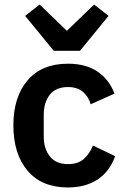

<svg xmlns="http://www.w3.org/2000/svg" viewBox="-20 -815 553 847"><path d="M280 12Q164 12 101.5 -62Q39 -136 39 -262Q39 -387 101.5 -460.5Q164 -534 280 -534Q359 -534 410.5 -499Q462 -464 485 -402L380 -355Q371 -388 346 -409.5Q321 -431 280 -431Q227 -431 200 -397.5Q173 -364 173 -308V-213Q173 -159 200 -125Q227 -91 280 -91Q325 -91 350.5 -114.5Q376 -138 390 -173L488 -126Q463 -57 409.5 -22.5Q356 12 280 12ZM333 -591H217L91 -745L155 -795L275 -679L395 -795L459 -745Z"/></svg>

Font: IBM Plex Sans SemiBold
Style: Regular
Weight: 600
Designer: Mike Abbink, Paul van der Laan, Pieter van Rosmalen
Foundry: Bold Monday
Version: Version 3.201